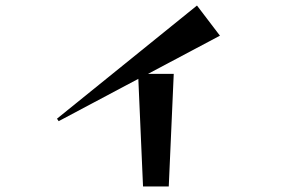

<svg xmlns="http://www.w3.org/2000/svg" viewBox="-20 -626 1040 694"><path d="M497 48 480 -341 192 -188 186 -197 692 -606 775 -497 515 -359H608L590 48Z"/></svg>

Font: Reggae One
Style: Regular
Weight: 400
Designer: Fontworks Inc.
Foundry: Fontworks Inc.
Version: Version 1.100